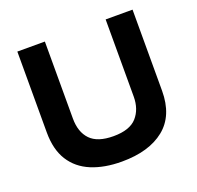

<svg xmlns="http://www.w3.org/2000/svg" viewBox="-121 -805 972 945"><g transform="rotate(-20 365.0 -332.5)"><path d="M362.5 10Q271.7 10 204.2 -17.9Q136.7 -45.8 100 -103.8Q63.3 -161.7 63.3 -251.7V-675H207.5V-271.7Q207.5 -200.8 245.4 -161.2Q283.3 -121.7 366.7 -121.7Q451.7 -121.7 488.8 -163.3Q525.8 -205 525.8 -270.8V-675H666.7V-250Q666.7 -120 585.8 -55Q505 10 362.5 10Z"/></g></svg>

Font: Funnel Display
Style: Bold
Weight: 700
Designer: NORD ID, Kristian Moeller
Foundry: Dicotype
Version: Version 1.000